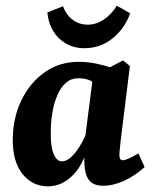

<svg xmlns="http://www.w3.org/2000/svg" viewBox="-20 -648 543 677"><path d="M149 9Q94 9 59 -35Q24 -79 25 -159Q26 -234 56 -295.5Q86 -357 138 -393.5Q190 -430 257 -430Q289 -430 320 -423.5Q351 -417 374 -409L338 -340Q319 -354 300.5 -363Q282 -372 256 -372Q231 -372 213 -356.5Q195 -341 183 -314Q171 -287 165 -253Q159 -219 159 -182Q158 -132 169 -105.5Q180 -79 198 -79Q211 -79 224.5 -89Q238 -99 253 -120Q268 -141 282 -172L297 -165Q282 -79 241.5 -35Q201 9 149 9ZM345 7Q310 7 295 -11.5Q280 -30 278 -65Q277 -78 277 -100Q277 -122 277 -137L308 -380L414 -435L438 -415L405 -148Q404 -136 402.5 -122.5Q401 -109 401 -101Q401 -83 413 -83Q420 -83 432.5 -88.5Q445 -94 468 -107L490 -59Q456 -28 417.5 -10.5Q379 7 345 7ZM277 -478Q241 -478 212.5 -494.5Q184 -511 167 -539.5Q150 -568 147 -604L202 -626Q213 -596 236 -578.5Q259 -561 290 -561Q319 -561 346 -579Q373 -597 392 -628L439 -601Q419 -546 376 -512Q333 -478 277 -478Z"/></svg>

Font: Yrsa
Style: Italic
Weight: 400
Italic angle: -7.10001°
Designer: Anna Giedrys (Yrsa+Rasa design), David Brezina (Yrsa art-direction, Rasa art-direction, design)
Foundry: Rosetta Type Foundry
Version: Version 2.004